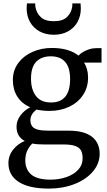

<svg xmlns="http://www.w3.org/2000/svg" viewBox="-20 -843 629 1127"><path d="M29.5 115Q29.5 70 57.2 35.2Q85 0.5 125.5 -15.5Q77 -41 77 -99Q77 -134.5 99.8 -165.2Q122.5 -196 157.5 -213Q107 -235.5 81.2 -276.8Q55.5 -318 55.5 -373.5Q55.5 -430.5 87.5 -473.2Q119.5 -516 171.8 -538.8Q224 -561.5 283.5 -561.5Q384.5 -561.5 441 -516.5Q448.5 -526 464.8 -536.2Q481 -546.5 502.8 -553.5Q524.5 -560.5 547 -560.5H576V-475.5H473Q484 -459.5 490.5 -436.8Q497 -414 497 -388Q497 -330 467.5 -285.5Q438 -241 386.5 -216.5Q335 -192 270.5 -192Q230 -192 194 -200Q158.5 -172 158.5 -138.5Q158.5 -115 169 -101.5Q179.5 -88 202.5 -82Q225.5 -76 264.5 -76H382Q474 -76 519.5 -40.5Q565 -5 565 59.5Q565 117.5 525 164.2Q485 211 417 237.5Q349 264 267.5 264Q151 264 90.2 225Q29.5 186 29.5 115ZM391.5 -379Q391.5 -446 362.8 -479.2Q334 -512.5 278 -512.5Q224 -512.5 193 -481Q162 -449.5 162 -381.5Q162 -317.5 191 -279.5Q220 -241.5 279.5 -241.5Q391.5 -241.5 391.5 -379ZM465 87.5Q465 59 456 41.2Q447 23.5 422.5 14.2Q398 5 353.5 5H240Q196.5 5 169.5 -0.5Q128.5 40.5 128.5 97Q128.5 153 164.2 182.2Q200 211.5 276.5 211.5Q326.5 211.5 369.8 196.5Q413 181.5 439 153.5Q465 125.5 465 87.5ZM136.5 -793.5Q136.5 -811 138.5 -823H186.5Q186.5 -811.5 187.5 -804Q193.5 -767.5 218.8 -743Q244 -718.5 296 -718.5Q348 -718.5 373.2 -743Q398.5 -767.5 404 -804Q405.5 -816.5 405 -823H453Q454.5 -809.5 454.5 -793.5Q454.5 -749.5 435 -714.2Q415.5 -679 379.5 -659Q343.5 -639 296 -639Q248 -639 211.8 -659Q175.5 -679 156 -714.2Q136.5 -749.5 136.5 -793.5Z"/></svg>

Font: Merriweather 12pt
Style: Regular
Weight: 400
Designer: Eben Sorkin
Foundry: Eben Sorkin
Version: Version 2.100